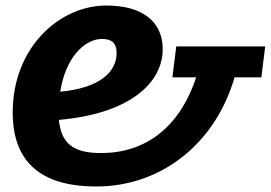

<svg xmlns="http://www.w3.org/2000/svg" viewBox="-20 -658 980 695"><path d="M926 -378 940 -490H618L604 -378H690C629 -193 503 -104 346 -104C245 -104 202 -138 193 -224C448 -246 569 -357 569 -480C569 -578 498 -638 365 -638C195 -638 26 -486 26 -251C26 -75 124 17 329 17C567 17 761 -142 829 -378ZM349 -517C384 -517 402 -503 402 -466C402 -402 348 -340 198 -326C217 -449 286 -517 349 -517Z"/></svg>

Font: Fira Sans OT
Style: Bold Italic
Weight: 700
Italic angle: -8°
Designer: Carrois Corporate & Edenspiekermann
Foundry: Carrois Corporate GbR & Edenspiekermann AG
Version: Version 2.001